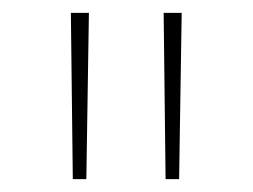

<svg xmlns="http://www.w3.org/2000/svg" viewBox="-20 -813 392 298"><path d="M93 -535 90 -793H118L114 -535ZM237 -535 234 -793H262L258 -535Z"/></svg>

Font: Noto Sans Kannada Thin
Style: Regular
Weight: 100
Designer: Jelle Bosma - Monotype Design Team
Foundry: Monotype Imaging Inc.
Version: Version 2.005; ttfautohint (v1.8.4.7-5d5b)